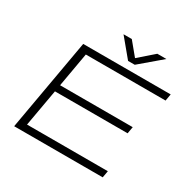

<svg xmlns="http://www.w3.org/2000/svg" viewBox="-187 -1058 1246 1245"><g transform="rotate(30 436.5 -435.5)"><path d="M74 0 195 -686H850L841 -635H244L199 -379H743L734 -328H190L141 -51H746L737 0ZM711 -871 552 -736H502L390 -871H452L542 -762H518L643 -871Z"/></g></svg>

Font: Archivo Expanded Thin
Style: Italic
Weight: 250
Width: 7
Italic angle: -10°
Designer: Hector Gatti
Foundry: Omnibus-Type
Version: Version 2.001